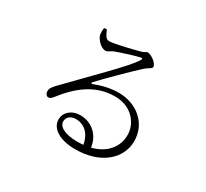

<svg xmlns="http://www.w3.org/2000/svg" viewBox="-150 -962 1300 1212"><g transform="rotate(30 500.0 -356.5)"><path d="M360 -675C334 -675 323 -706 311 -733L292 -731C289 -713 289 -691 293 -676C303 -649 337 -611 371 -611C386 -611 399 -626 418 -634C462 -650 555 -680 586 -686C596 -689 601 -685 594 -673C555 -606 381 -439 210 -261C190 -239 182 -227 181 -212C180 -189 193 -176 204 -176C217 -176 224 -181 237 -197C321 -305 423 -392 569 -392C693 -392 762 -300 758 -213C756 -134 702 -62 598 -36C584 -134 511 -180 438 -180C376 -180 331 -140 331 -89C331 -21 405 23 515 23C701 23 811 -79 814 -202C817 -338 706 -424 578 -424C513 -424 454 -407 405 -388C397 -384 393 -392 399 -398C447 -450 582 -584 629 -626C664 -659 684 -658 684 -675C684 -698 635 -736 609 -736C597 -736 593 -727 575 -721C531 -709 400 -675 360 -675ZM547 -27 507 -25C406 -25 363 -57 363 -92C363 -125 391 -145 426 -145C484 -145 534 -106 547 -27Z"/></g></svg>

Font: Noto Serif TC Light
Style: Regular
Weight: 300
Designer: Ryoko NISHIZUKA 西塚涼子 (kana & ideographs); Frank Grießhammer (Latin, Greek & Cyrillic); Wenlong ZHANG 张文龙 (bopomofo); San
Foundry: Adobe
Version: Version 2.001;hotconv 1.1.0;makeotfexe 2.6.0